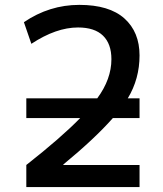

<svg xmlns="http://www.w3.org/2000/svg" viewBox="-20 -760 663 780"><path d="M77.1 -669.9Q180.7 -740.2 302.2 -740.2Q423.8 -740.2 485.4 -685.1Q546.9 -629.9 546.9 -534.7Q546.9 -439.5 499 -360.4H546.9V-280.3H438.5Q364.3 -196.3 237.3 -91.8V-89.8H546.9V0H86.9V-89.8Q227.5 -200.2 305.7 -280.3H86.9V-360.4H375Q432.6 -438.5 432.6 -519.5Q432.6 -582 398.4 -615.2Q364.3 -648.4 296.9 -648.4Q208 -648.4 107.4 -582Z"/></svg>

Font: GenEi M Gothic v2 Medium
Style: Regular
Weight: 500
Version: Version 2.0